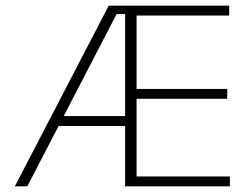

<svg xmlns="http://www.w3.org/2000/svg" viewBox="-20 -659 888 679"><path d="M32.5 0 364.5 -639H431V-609.5H392.5L76.5 0ZM172.5 -213.5V-248.5H436.5V-213.5ZM435 0V-35H793V0ZM422.5 0V-639H463V0ZM445 -309.5V-344.5H783.5V-309.5ZM434 -604V-639H790.5V-604Z"/></svg>

Font: Anek Tamil ExtraLight
Style: Regular
Weight: 250
Version: Version 1.003